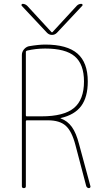

<svg xmlns="http://www.w3.org/2000/svg" viewBox="-20 -970 540 990"><path d="M222.7 -800.8 91.8 -940.4Q89.8 -943.4 91.3 -946.8Q92.8 -950.2 96.7 -950.2Q109.4 -950.2 120.1 -940.4L246.1 -803.7H248H250L376 -940.4Q385.7 -950.2 399.4 -950.2Q403.3 -950.2 405.3 -946.8Q407.2 -943.4 404.3 -940.4L273.4 -800.8Q262.7 -790 248 -790Q233.4 -790 222.7 -800.8ZM193.4 -370.1Q309.6 -370.1 361.3 -413.1Q413.1 -456.1 413.1 -549.8Q413.1 -638.7 365.7 -679.2Q318.4 -719.7 212.9 -719.7Q165 -719.7 119.1 -709Q113.3 -707 113.3 -702.1V-375Q113.3 -370.1 118.2 -370.1ZM293 -361.3Q292 -361.3 292 -360.4Q292 -359.4 293 -359.4Q328.1 -346.7 350.6 -315.4Q373 -284.2 387.7 -226.6L446.3 -9.8Q447.3 -5.9 444.8 -2.9Q442.4 0 438.5 0Q429.7 0 424.8 -9.8L369.1 -221.7Q350.6 -293 319.3 -321.3Q288.1 -349.6 227.5 -349.6H118.2Q113.3 -349.6 113.3 -344.7V-9.8Q113.3 0 103 0Q92.8 0 92.8 -9.8V-686.5Q92.8 -702.1 103 -714.8Q113.3 -727.5 127.9 -731.4Q178.7 -740.2 212.9 -740.2Q326.2 -740.2 379.4 -693.8Q432.6 -647.5 432.6 -549.8Q432.6 -469.7 398.9 -423.8Q365.2 -377.9 293 -361.3Z"/></svg>

Font: Rounded-X Mgen+ 1mn thin
Style: Regular
Weight: 100
Designer: [Source Han Sans]
Ryoko NISHIZUKA  (kana & ideographs); Paul D. Hunt (Latin, Greek & Cyrillic); Wenlong ZHANG  (bopomofo
Version: Version 1.059.20150602